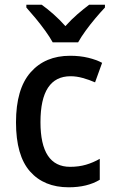

<svg xmlns="http://www.w3.org/2000/svg" viewBox="-20 -786 483 816"><path d="M272 10Q167 10 107.5 -57.5Q48 -125 48 -266Q48 -408 110 -478.5Q172 -549 278 -549Q320 -549 355 -540.5Q390 -532 414 -519L384 -436Q359 -447 332 -454.5Q305 -462 280 -462Q152 -462 152 -267Q152 -77 278 -77Q315 -77 345.5 -86Q376 -95 404 -111V-22Q351 10 272 10ZM204 -606Q192 -628 172.5 -655Q153 -682 131.5 -708Q110 -734 92 -754V-766H157Q181 -749 207.5 -725.5Q234 -702 258 -675Q283 -703 308.5 -725Q334 -747 359 -766H426V-754Q408 -735 386 -709Q364 -683 344 -655.5Q324 -628 312 -606Z"/></svg>

Font: Noto Sans Kannada SemiCondensed Medium
Style: Regular
Weight: 500
Width: 4
Designer: Jelle Bosma - Monotype Design Team
Foundry: Monotype Imaging Inc.
Version: Version 2.005; ttfautohint (v1.8.4.7-5d5b)